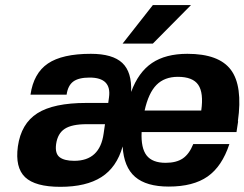

<svg xmlns="http://www.w3.org/2000/svg" viewBox="-20 -720 955 750"><path d="M909.2 -246.1H910.2L903.8 -204.1H533.2Q530.3 -141.6 552.7 -112.8Q575.2 -84 627 -84Q668.9 -84 694.1 -101.1Q719.2 -118.2 734.9 -157.2H876Q847.2 -69.8 791 -30.5Q734.9 8.8 639.2 8.8Q551.8 8.8 507.8 -29.1Q463.9 -66.9 459 -147.9Q436 -66.4 376.2 -28.3Q316.4 9.8 215.8 9.8Q117.7 9.8 78.1 -27.8Q38.6 -65.4 49.8 -147.9Q62.5 -237.3 126 -277.6Q189.5 -317.9 316.9 -317.9H402.8L405.8 -339.8Q416.5 -417 330.1 -417Q287.1 -417 266.1 -401.4Q245.1 -385.7 240.2 -350.1H99.1Q111.3 -434.1 167.2 -471.9Q223.1 -509.8 335 -509.8Q419.9 -509.8 457.8 -474.1Q495.6 -438.5 492.2 -360.8Q520.5 -438 573.7 -473.9Q627 -509.8 711.9 -509.8Q835 -509.8 881.8 -447.3Q928.7 -384.8 909.2 -246.1ZM384.8 -198.2 390.1 -234.9H318.8Q260.7 -234.9 232.9 -216.8Q205.1 -198.7 199.2 -157.2Q194.3 -120.6 212.6 -106.2Q231 -91.8 270 -91.8Q370.1 -91.8 384.8 -198.2ZM765.1 -288.1H766.1Q775.9 -357.4 754.4 -388.7Q732.9 -419.9 674.8 -419.9Q622.6 -419.9 591.3 -388.4Q560.1 -356.9 544.9 -288.1ZM459 -549.8 577.1 -700.2H726.1L577.1 -549.8Z"/></svg>

Font: Fivo Sans Modern
Style: Italic
Weight: 700
Designer: Alexander Slobzheninov
Foundry: Alexander Slobzheninov
Version: 1.0